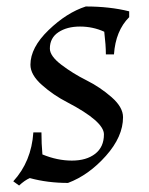

<svg xmlns="http://www.w3.org/2000/svg" viewBox="-20 -553 461 593"><path d="M301 -138Q301 -178 188 -237Q145 -259 109.5 -290.5Q74 -322 74 -353Q74 -406 130 -460Q186 -514 245 -533Q319 -533 379 -518V-500Q337 -458 332 -385H307Q307 -413 302 -455Q267 -471 227 -471Q187 -471 160.5 -453.5Q134 -436 134 -403Q134 -380 169.5 -353Q205 -326 247 -305Q289 -284 324.5 -253Q360 -222 360 -191Q360 -131 307 -71.5Q254 -12 190 12Q127 12 72 -3Q56 4 39 20L21 7Q77 -54 83 -144H108Q108 -109 111 -76Q157 -57 202 -57Q247 -57 274 -78Q301 -99 301 -138Z"/></svg>

Font: Almendra SC
Style: Regular
Weight: 400
Designer: Ana Sanfelippo
Foundry: Ana Sanfelippo
Version: Version 1.003